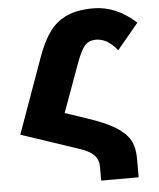

<svg xmlns="http://www.w3.org/2000/svg" viewBox="-58 -780 809 975"><g transform="rotate(-5 346.0 -292.5)"><path d="M609 46V145H418V74Q418 38 395.5 15Q373 -8 328 -23L29 -123L167 -507Q195 -586 230.5 -634Q266 -682 319.5 -706Q373 -730 454 -730Q570 -730 671 -638L562 -507Q512 -570 454 -570Q417 -570 396.5 -546.5Q376 -523 353 -460L263 -213L373 -176Q464 -146 515 -115Q566 -84 587.5 -46Q609 -8 609 46Z"/></g></svg>

Font: Noto Sans Armenian Black
Style: Regular
Weight: 900
Designer: Monotype Design team
Foundry: Monotype Imaging Inc.
Version: Version 1.000